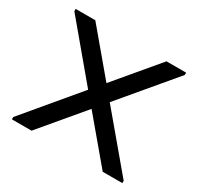

<svg xmlns="http://www.w3.org/2000/svg" viewBox="-153 -902 1118 1084"><g transform="rotate(30 406.0 -360.0)"><path d="M638 -720H766V-705L476 -360L766 -15V0H638L406 -276L174 0H46V-15L335 -360L46 -705V-720H174L406 -444Z"/></g></svg>

Font: Orbitron
Style: Regular
Weight: 500
Designer: Matt McInerney
Foundry: Matt McInerney
Version: 1.000